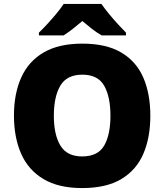

<svg xmlns="http://www.w3.org/2000/svg" viewBox="-20 -947 837 977"><path d="M745 -358Q745 -247 709.5 -164.5Q674 -82 597.5 -36Q521 10 398 10Q278 10 201 -36Q124 -82 87.5 -165Q51 -248 51 -359Q51 -470 88 -552.5Q125 -635 202 -680Q279 -725 399 -725Q521 -725 597.5 -679.5Q674 -634 709.5 -551.5Q745 -469 745 -358ZM254 -358Q254 -261 287.5 -206Q321 -151 398 -151Q478 -151 510 -206Q542 -261 542 -358Q542 -455 510 -511Q478 -567 399 -567Q320 -567 287 -511Q254 -455 254 -358ZM496 -927Q512 -904 534.5 -876.5Q557 -849 580.5 -823.5Q604 -798 621 -781V-767H497Q471 -782 448 -800Q425 -818 399 -840Q373 -818 351.5 -801Q330 -784 304 -767H178V-781Q197 -799 220.5 -824.5Q244 -850 266.5 -877Q289 -904 304 -927Z"/></svg>

Font: Noto Kufi Arabic Black
Style: Regular
Weight: 900
Designer: Monotype Design Team, David Williams, Khaled Hosny
Foundry: Google LLC
Version: Version 2.109; ttfautohint (v1.8.4.7-5d5b)